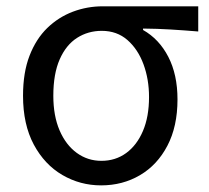

<svg xmlns="http://www.w3.org/2000/svg" viewBox="-20 -563 649 597"><path d="M294.5 13.4Q229.3 13.4 173.9 -18.9Q118.5 -51.2 85 -113.6Q51.6 -176.1 51.6 -265.2Q51.6 -337.4 71.8 -389.7Q92.1 -442.1 127 -476Q162 -509.8 206.5 -526.6Q251 -543.4 299.5 -543.4H596.4V-465.1Q550.4 -468.9 510.2 -471.3Q470 -473.8 424.8 -474.2V-469.8Q474.9 -441.5 503.4 -386.2Q531.9 -330.9 531.9 -253.9Q531.9 -169.8 500.5 -109.9Q469.2 -50 415.2 -18.3Q361.2 13.4 294.5 13.4ZM295.3 -62.9Q339 -62.9 372.3 -87.1Q405.6 -111.4 424.5 -155.8Q443.4 -200.2 443.4 -261.3Q443.4 -316.3 426.2 -363.1Q409 -409.8 376.3 -438.5Q343.6 -467.1 296.5 -467.1Q253.9 -467.1 219.7 -445.3Q185.4 -423.4 165.6 -378.4Q145.8 -333.4 145.8 -265.2Q145.8 -202.9 165.3 -157.5Q184.8 -112.2 218.8 -87.5Q252.7 -62.9 295.3 -62.9Z"/></svg>

Font: Noto Sans SC Thin
Style: Regular
Weight: 100
Designer: Ryoko NISHIZUKA 西塚涼子 (kana, bopomofo & ideographs); Paul D. Hunt (Latin, Greek & Cyrillic); Sandoll Communications 산돌커뮤니
Foundry: Adobe
Version: Version 2.004-H2;hotconv 1.0.118;makeotfexe 2.5.65603